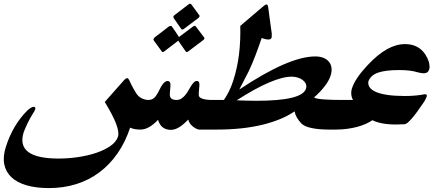

<svg xmlns="http://www.w3.org/2000/svg" viewBox="-159 -758 2377 1019"><path d="M898.9 -676.8Q900.9 -674.8 899.9 -670.4Q898.9 -668.5 897.7 -666.5Q896.5 -664.6 894 -662.6L816.9 -604.5Q812 -601.1 808.6 -601.1Q804.7 -601.1 802.7 -604.5L763.2 -661.6Q760.3 -666.5 761.2 -669.9Q761.7 -673.8 768.6 -678.7L841.8 -734.9Q845.7 -738.3 850.1 -738.3Q853.5 -738.3 856.4 -734.9ZM924.3 -559.6Q926.8 -555.2 925.8 -552.7Q925.3 -549.8 919.9 -545.4L839.8 -484.9Q835 -481.9 832 -481.9Q829.1 -481.9 826.7 -484.9Q816.9 -499 806.9 -513.4Q796.9 -527.8 787.1 -542Q769 -528.3 750 -513.7Q731 -499 712.4 -484.9Q709 -481.9 705.1 -481.9Q701.2 -481.9 699.7 -484.9L656.7 -543.9Q654.8 -546.4 655.8 -550.8Q656.7 -553.2 658.7 -555.9Q660.6 -558.6 663.6 -561Q680.7 -574.2 700.7 -589.1Q720.7 -604 736.8 -617.2Q741.7 -620.6 747.1 -620.6Q752 -620.6 753.4 -617.2Q762.7 -604.5 772.7 -589.4Q782.7 -574.2 791 -561.5L865.2 -617.2Q870.6 -621.1 875 -621.1Q878.4 -621.1 880.4 -617.2ZM931.6 -70.3H897.9Q894 -70.3 885.7 -73.7Q877.4 -77.1 868.2 -83.7Q858.9 -90.3 851.1 -100.3Q843.3 -110.4 839.8 -123.5Q814.9 -96.7 792 -82.8Q769 -68.8 748.5 -68.8Q695.3 -68.8 679.7 -122.1Q630.9 -70.3 586.9 -70.3Q569.8 -70.3 556.2 -72.8Q542.5 -75.2 531.7 -80.6Q506.3 -3.9 464.8 55.9Q423.3 115.7 368.4 156.7Q313.5 197.8 246.1 219Q178.7 240.2 101.1 240.2Q32.7 240.2 -17.8 225.6Q-68.4 210.9 -98.4 182.6Q-128.4 154.3 -136.5 113.3Q-144.5 72.3 -127.4 20Q-90.8 -94.7 -14.2 -171.4Q-4.9 -180.2 4.2 -185.5Q13.2 -190.9 19.5 -190.9Q32.2 -190.9 27.3 -176.8Q25.9 -172.4 23.4 -167.7Q21 -163.1 17.1 -157.7Q-0.5 -129.4 -12.7 -104Q-24.9 -78.6 -33.2 -56.6Q-77.6 83.5 152.3 83.5Q203.6 83.5 256.1 75.7Q308.6 67.9 352.5 53Q396.5 38.1 427.5 16.4Q458.5 -5.4 467.3 -33.2Q481.4 -79.6 397 -216.8L497.6 -330.6Q508.8 -343.3 516.1 -343.3Q518.6 -343.3 521.7 -340.1Q524.9 -336.9 526.4 -333.5Q537.6 -308.6 547.9 -290.3Q558.1 -272 563.5 -263.2Q576.2 -244.6 592.5 -236.6Q608.9 -228.5 626 -227.5Q638.2 -227.5 646.7 -230.7Q655.3 -233.9 662.8 -241.9Q670.4 -250 678.2 -264.2Q686 -278.3 696.8 -299.8Q713.9 -328.1 730.5 -328.1Q748 -328.1 745.6 -299.8Q741.2 -255.4 742.2 -253.9Q743.2 -239.7 752.2 -233.6Q761.2 -227.5 777.3 -227.5Q793 -227.5 804.2 -235.1Q815.4 -242.7 824.5 -253.7Q833.5 -264.6 840.8 -277.8Q848.1 -291 855.2 -302Q862.3 -313 869.6 -320.6Q877 -328.1 886.2 -328.1Q902.3 -328.1 898.9 -299.8Q896.5 -279.3 896 -267.6Q895.5 -255.9 896 -252.9Q896 -246.6 901.4 -241.7Q906.7 -236.8 916.5 -233.6Q926.3 -230.5 939.2 -229Q952.1 -227.5 967.3 -227.5H981.4Z M1464.8 -287.1Q1469.2 -300.3 1464.4 -312Q1459.5 -323.7 1448.5 -332.5Q1437.5 -341.3 1421.9 -346.2Q1406.2 -351.1 1388.7 -351.1Q1341.8 -351.1 1268.8 -320.1Q1195.8 -289.1 1097.2 -225.6Q1124.5 -224.6 1150.4 -223.9Q1176.3 -223.1 1201.2 -223.1Q1444.8 -223.1 1464.8 -287.1ZM1619.1 -70.3H1585.4Q1533.2 -70.3 1494.9 -78.4Q1456.5 -86.4 1440.9 -102.5Q1410.2 -134.3 1404.3 -167Q1338.9 -121.6 1233.6 -95.9Q1128.4 -70.3 990.7 -70.3H903.8L953.6 -227.5H1029.3Q1043.5 -248 1056.2 -273.4Q1068.8 -298.8 1078.6 -329.1Q1100.6 -397 1109.4 -469Q1118.2 -541 1116.2 -620.6L1234.4 -721.2Q1242.7 -728 1247.3 -731.2Q1252 -734.4 1255.4 -734.4Q1262.7 -734.4 1264.6 -717.8Q1265.1 -713.4 1266.6 -702.9Q1268.1 -692.4 1269.8 -678.7Q1271.5 -665 1273.7 -649.9Q1275.9 -634.8 1277.6 -620.8Q1279.3 -606.9 1281 -596.4Q1282.7 -585.9 1283.2 -581.5Q1283.2 -573.7 1283.4 -568.4Q1283.7 -563 1282.7 -559.1Q1278.8 -548.3 1266.6 -548.3Q1249.5 -548.3 1230 -556.6Q1214.4 -510.7 1196.8 -464.4Q1179.2 -418 1160.6 -378.9L1110.8 -282.7Q1374 -458.5 1514.2 -458.5Q1538.6 -458.5 1557.1 -451.2Q1575.7 -443.8 1586.7 -430.4Q1597.7 -417 1600.3 -398.4Q1603 -379.9 1595.7 -356.9Q1587.4 -330.6 1564.9 -301Q1542.5 -271.5 1507.8 -240.7Q1519.5 -233.4 1558.1 -230.5Q1596.7 -227.5 1654.3 -227.5H1668.9Z M2093.8 -220.7Q2012.7 -99.1 1988.3 -98.6Q1986.8 -98.6 1980.2 -98.4Q1973.6 -98.1 1966.1 -97.9Q1958.5 -97.7 1951.9 -97.4Q1945.3 -97.2 1942.9 -97.2Q1901.4 -97.2 1869.9 -103.3Q1838.4 -109.4 1817.4 -120.1Q1803.7 -110.4 1783.9 -101.3Q1764.2 -92.3 1739.5 -85.4Q1714.8 -78.6 1685.5 -74.5Q1656.2 -70.3 1624 -70.3H1591.3L1641.1 -227.5H1714.8Q1707.5 -238.8 1705.6 -255.4Q1703.6 -272 1709 -289.1Q1725.6 -341.3 1790.5 -410.6Q1818.8 -440.9 1844.7 -462.2Q1870.6 -483.4 1895.3 -497.1Q1919.9 -510.7 1943.4 -517.3Q1966.8 -523.9 1990.2 -523.9Q2039.1 -523.9 2071 -498.8Q2103 -473.6 2117.7 -427.7Q2120.1 -417 2120.8 -407.5Q2121.6 -397.9 2118.7 -389.2Q2112.3 -369.1 2090.8 -369.1Q2084 -369.1 2075.7 -370.4Q2067.4 -371.6 2056.6 -374.5Q2038.1 -380.4 2014.9 -383.3Q1991.7 -386.2 1959 -386.2Q1885.7 -386.2 1846.4 -372.1Q1807.1 -357.9 1795.9 -325.2Q1793.5 -307.6 1803.7 -293.5Q1814 -279.3 1837.9 -269.3Q1861.8 -259.3 1899.7 -253.9Q1937.5 -248.5 1989.7 -248.5Q2013.7 -248.5 2037.1 -250.2Q2060.5 -252 2082 -255.4Q2086.4 -256.8 2090.1 -257.3Q2093.8 -257.8 2096.2 -257.8Q2109.9 -257.8 2105.5 -245.1Q2104.5 -241.2 2101.3 -235.1Q2098.1 -229 2093.8 -220.7Z"/></svg>

Font: XB Zar
Style: Bold Italic
Weight: 700
Italic angle: -12°
Designer: Behnam
Foundry: Irmug
Version: Version 8.005 2009